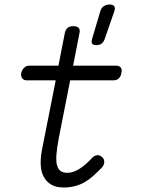

<svg xmlns="http://www.w3.org/2000/svg" viewBox="-20 -821 640 851"><path d="M495 -530Q509 -530 515.5 -521Q522 -512 518 -498Q516 -483 507 -474Q498 -465 484 -465H291L240 -206Q232 -163 230 -134Q228 -105 233 -87.5Q238 -70 249.5 -62.5Q261 -55 278 -55Q305 -55 333.5 -73.5Q362 -92 387 -120Q398 -132 410 -133Q422 -134 431 -126Q441 -119 442 -105.5Q443 -92 433 -80Q413 -59 394 -42Q375 -25 355 -13.5Q335 -2 312 4Q289 10 262 10Q229 10 207.5 -2.5Q186 -15 174 -37Q162 -59 160.5 -89.5Q159 -120 166 -157L227 -465H99Q85 -465 78.5 -474Q72 -483 74 -498Q78 -512 87 -521Q96 -530 110 -530H239L267 -673Q270 -689 279 -697Q288 -705 305 -705Q322 -705 329 -697Q336 -689 332 -673L304 -530ZM407 -621Q393 -621 388.5 -627.5Q384 -634 388 -648L424 -769Q428 -785 439 -793Q450 -801 466 -801Q481 -801 486.5 -793Q492 -785 486 -769L444 -648Q439 -634 430 -627.5Q421 -621 407 -621Z"/></svg>

Font: Maple Mono ExtraLight
Style: Italic
Weight: 275
Italic angle: -10°
Monospace: yes
Designer: subframe7536
Version: Version 7.000